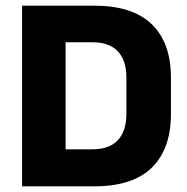

<svg xmlns="http://www.w3.org/2000/svg" viewBox="-20 -659 662 679"><path d="M167.5 0V-131H307Q367 -131 397 -163.5Q427 -196 427 -256.5V-384.5Q427 -445 397 -477.2Q367 -509.5 307 -509.5H167V-639H312.5Q449 -639 516.8 -573.2Q584.5 -507.5 584.5 -384.5V-256Q584.5 -132.5 517 -66.2Q449.5 0 312.5 0ZM58 0V-639H212V0Z"/></svg>

Font: Anek Gujarati
Style: Bold
Weight: 700
Version: Version 1.003